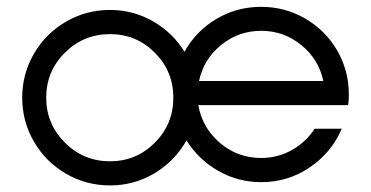

<svg xmlns="http://www.w3.org/2000/svg" viewBox="-20 -531 1101 570"><path d="M755.4 9.8Q686.5 9.8 627.7 -23.9Q568.8 -57.6 533.7 -114.3Q499.5 -53.2 439 -16.8Q378.4 19.5 306.6 19.5Q235.8 19.5 175.8 -15.4Q115.7 -50.3 80.8 -110.4Q45.9 -170.4 45.9 -241.2Q45.9 -311.5 80.8 -371.6Q115.7 -431.6 175.8 -466.6Q235.8 -501.5 306.6 -501.5Q375.5 -501.5 434.1 -467.8Q492.7 -434.1 527.8 -377.4Q561.5 -438.5 622.1 -474.6Q682.6 -510.7 755.4 -510.7Q826.2 -510.7 886.2 -475.8Q946.3 -440.9 981 -381.1Q1015.6 -321.3 1015.6 -251Q1015.6 -232.4 1013.7 -218.8H943.8H568.8Q580.6 -151.4 633.1 -106.7Q685.5 -62 755.4 -62Q804.2 -62 846.2 -85.4Q888.2 -108.9 914.1 -148.9H994.6Q964.4 -78.1 899.7 -34.2Q835 9.8 755.4 9.8ZM570.8 -290.5H939.9Q926.3 -355 874.5 -397.2Q822.8 -439.5 755.4 -439.5Q688 -439.5 636.2 -397.2Q584.5 -355 570.8 -290.5ZM494.6 -241.2Q494.6 -319.3 439.7 -374.5Q384.8 -429.7 306.6 -429.7Q228 -429.7 172.6 -374.5Q117.2 -319.3 117.2 -241.2Q117.2 -163.1 172.6 -107.7Q228 -52.2 306.6 -52.2Q384.8 -52.2 439.7 -107.4Q494.6 -162.6 494.6 -241.2Z"/></svg>

Font: Basically A Sans Serif
Style: Regular
Weight: 400
Designer: Hyung-Suk Kim
Foundry: Mental Design
Version: 1.000